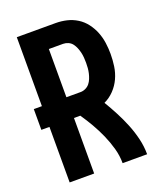

<svg xmlns="http://www.w3.org/2000/svg" viewBox="-136 -824 772 913"><g transform="rotate(-20 250.0 -367.5)"><path d="M182 0H58V-281H17V-386H58V-735H254Q283 -735 310.5 -728.5Q338 -722 362 -707Q386 -692 403.5 -669Q421 -646 431.5 -619.5Q442 -593 446 -564.5Q450 -536 450 -508Q450 -477 445.5 -446Q441 -415 428 -386.5Q415 -358 393 -335Q371 -312 343 -299Q364 -264 382.5 -228.5Q401 -193 416 -156Q431 -119 440.5 -79.5Q450 -40 450 0H326Q326 -38 315.5 -75.5Q305 -113 289.5 -148Q274 -183 255 -216Q236 -249 214 -281H182ZM254 -386Q267 -386 279.5 -392Q292 -398 300 -408Q308 -418 313 -430.5Q318 -443 321 -456Q324 -469 325 -482Q326 -495 326 -508Q326 -521 325 -534.5Q324 -548 321 -560.5Q318 -573 313 -585.5Q308 -598 300 -608.5Q292 -619 279.5 -624.5Q267 -630 254 -630H182V-386Z"/></g></svg>

Font: Iosevka Term Curly Extrabold
Style: Regular
Weight: 800
Designer: Belleve Invis
Foundry: Belleve Invis
Version: Version 32.3.0